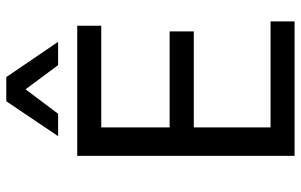

<svg xmlns="http://www.w3.org/2000/svg" viewBox="-198 -786 983 628"><g transform="rotate(-90 294.0 -471.5)"><path d="M163.1 -773.4 277.3 -942.9H356.4L471.7 -773.4H395.5L316.4 -879.9L236.3 -773.4ZM98.6 0V-710.9H524.4V-632.3H191.9V-408.7H505.9V-329.6H191.9V-78.6H538.6V0Z"/></g></svg>

Font: Muli
Style: Regular
Weight: 400
Designer: Vernon Adams
Foundry: newtypography
Version: Version 2; ttfautohint (v1.00rc1.6-4cba) -l 8 -r 50 -G 200 -